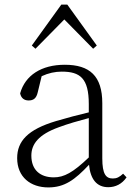

<svg xmlns="http://www.w3.org/2000/svg" viewBox="-20 -805 586 839"><path d="M453 13C485 13 513 -1 533 -30L518 -46C502 -31 490 -25 473 -25C443 -25 427 -44 427 -113V-354C427 -473 372 -522 263 -522C161 -522 90 -476 68 -397C72 -377 85 -366 105 -366C126 -366 139 -375 145 -402L162 -472C192 -486 221 -492 250 -492C330 -492 368 -463 368 -350V-314C322 -303 272 -290 225 -276C101 -239 55 -188 55 -114C55 -31 114 14 191 14C262 14 307 -19 369 -85C375 -23 402 13 453 13ZM387 -592 403 -606 274 -785H248L119 -606L135 -592L261 -720ZM368 -117C299 -51 260 -30 215 -30C156 -30 117 -62 117 -125C117 -175 148 -217 237 -249C277 -264 323 -277 368 -289Z"/></svg>

Font: Noto Serif TC ExtraLight
Style: Regular
Weight: 200
Designer: Ryoko NISHIZUKA 西塚涼子 (kana & ideographs); Frank Grießhammer (Latin, Greek & Cyrillic); Wenlong ZHANG 张文龙 (bopomofo); San
Foundry: Adobe
Version: Version 2.001;hotconv 1.1.0;makeotfexe 2.6.0